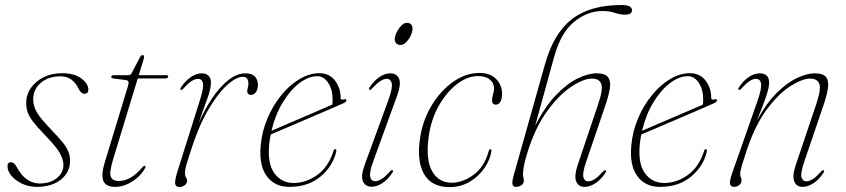

<svg xmlns="http://www.w3.org/2000/svg" viewBox="-20 -738 3376 766"><path d="M138 -6Q179.5 -6 206.2 -27Q233 -48 233 -80.5Q233 -102 218.5 -127.5Q204 -153 159 -199.5Q128.5 -231 112.5 -251.8Q96.5 -272.5 90.5 -289.8Q84.5 -307 84.5 -328Q84.5 -360 103 -386.8Q121.5 -413.5 153.8 -429.8Q186 -446 227.5 -446Q276.5 -446 304.5 -425Q332.5 -404 332.5 -380Q332.5 -364 316.5 -364Q303.5 -364 293.5 -384Q270 -433.5 221.5 -433.5Q173 -433.5 142.8 -407.5Q112.5 -381.5 112.5 -343Q112.5 -326 117.8 -310Q123 -294 138.5 -273Q154 -252 185 -220Q214.5 -189.5 230.8 -169Q247 -148.5 253.2 -132Q259.5 -115.5 259.5 -96.5Q259.5 -50.5 223 -21.5Q186.5 7.5 126.5 7.5Q95 7.5 68.5 -5Q42 -17.5 26 -36.2Q10 -55 10 -74.5Q10 -91 24 -91Q29 -91 35 -86.5Q41 -82 48 -69.5Q66.5 -35.5 89.5 -20.8Q112.5 -6 138 -6Z M482.5 -418.5 431.5 -425Q424 -426 424 -431.5Q424 -438 433 -438H490.5Q500.5 -438 504 -444L539.5 -511.5Q543 -518 549 -518Q555 -518 555 -511.5Q555 -507.5 551.5 -496L533.5 -438H643Q651 -438 651 -432.5Q651 -425 635.5 -425H529.5L431.5 -103Q415 -48.5 422.2 -32.2Q429.5 -16 453.5 -16Q478 -16 500.8 -29Q523.5 -42 549.5 -72Q553.5 -77 557.5 -76.5Q561.5 -75.5 560.5 -71Q552.5 -53 534.2 -35Q516 -17 491.2 -4.8Q466.5 7.5 439 7.5Q402 7.5 392.5 -16.2Q383 -40 397 -87L489 -389.5Q494 -405.5 492.8 -411.2Q491.5 -417 482.5 -418.5Z M701 -379.5Q697.5 -381.5 702 -389.5Q720.5 -417 742.5 -431.2Q764.5 -445.5 785 -445.5Q801 -445.5 811.2 -436.5Q821.5 -427.5 821.5 -408.5Q821.5 -382.5 805.8 -340.5Q790 -298.5 772 -245.5Q795.5 -300 826 -345.5Q856.5 -391 890.8 -418.2Q925 -445.5 959.5 -445.5Q984.5 -445.5 996.8 -432.8Q1009 -420 1009 -399Q1009 -382 1001.2 -370.8Q993.5 -359.5 982.5 -359.5Q966.5 -359.5 966.5 -373.5Q966.5 -381.5 968.8 -388.8Q971 -396 971 -404.5Q971 -431.5 949 -431.5Q921.5 -431.5 883.8 -396.5Q846 -361.5 807.2 -293.8Q768.5 -226 738.5 -128Q729 -98.5 723.5 -80.2Q718 -62 718 -46.5Q718 -35.5 722.2 -29.8Q726.5 -24 726.5 -16Q726.5 -7 717.5 0.5Q708.5 8 695.5 8Q680.5 8 678.8 -5.2Q677 -18.5 687.5 -52.5L777 -336.5Q793.5 -387.5 789.8 -405.5Q786 -423.5 770 -423.5Q759.5 -423.5 745.8 -415.5Q732 -407.5 712.5 -385.5Q705 -377.5 701 -379.5Z M1321.5 -133.5Q1308 -75 1259 -33.8Q1210 7.5 1134.5 7.5Q1076 7.5 1044.5 -34.8Q1013 -77 1020 -156.5Q1025 -213.5 1047 -265.5Q1069 -317.5 1102.2 -358.2Q1135.5 -399 1175 -422.5Q1214.5 -446 1254 -446Q1294 -446 1316.5 -416.5Q1339 -387 1339 -348Q1339 -337 1352 -341.5Q1361 -344.5 1362 -337.5Q1362.5 -331.5 1347.5 -325Q1336.5 -320 1309.2 -308.2Q1282 -296.5 1246.5 -281.2Q1211 -266 1174.2 -250.2Q1137.5 -234.5 1107 -221.5Q1076.5 -208.5 1060 -201.5Q1056 -181.5 1054 -161.5Q1046.5 -85.5 1074.8 -46.8Q1103 -8 1151 -8Q1201 -8 1245.5 -39.8Q1290 -71.5 1310.5 -135.5Q1312.5 -143 1317 -143Q1323 -143 1321.5 -133.5ZM1245.5 -434Q1210.5 -434 1174 -406Q1137.5 -378 1107.8 -328.8Q1078 -279.5 1063 -216Q1082.5 -224.5 1114.8 -238.5Q1147 -252.5 1183.8 -268Q1220.5 -283.5 1253 -297.8Q1285.5 -312 1305.5 -320.5Q1307 -327.5 1307 -341.5Q1307 -380.5 1289.5 -407.2Q1272 -434 1245.5 -434Z M1578 -558.5Q1565 -558.5 1559 -567.5Q1553 -576.5 1555.5 -588.5Q1558.5 -606 1573.2 -626.5Q1588 -647 1603.5 -647Q1616 -647 1622 -638Q1628 -629 1625 -616.5Q1622.5 -597.5 1607.8 -578Q1593 -558.5 1578 -558.5ZM1469 -94Q1452.5 -49 1457 -32Q1461.5 -15 1477 -15Q1487.5 -15 1501.2 -23Q1515 -31 1535 -53Q1542 -61 1546 -59Q1550 -56.5 1545.5 -49Q1527 -21 1505 -7Q1483 7 1462.5 7Q1438 7 1428.2 -14.2Q1418.5 -35.5 1435 -80.5L1528.5 -336Q1547 -386.5 1543 -405Q1539 -423.5 1522.5 -423.5Q1512 -423.5 1498.5 -415.2Q1485 -407 1465 -385.5Q1457.5 -377.5 1454 -379.5Q1450 -381.5 1454.5 -389.5Q1473 -417.5 1495 -431.5Q1517 -445.5 1537.5 -445.5Q1562.5 -445.5 1572 -424Q1581.5 -402.5 1563.5 -354Z M1887.5 -434.5Q1844.5 -434.5 1802.5 -402Q1760.5 -369.5 1729.8 -314.5Q1699 -259.5 1690 -191Q1678 -100.5 1704 -54.8Q1730 -9 1782.5 -9Q1825 -9 1868.5 -40Q1912 -71 1929.5 -134.5Q1932 -142.5 1936.5 -142.5Q1941.5 -142.5 1940.5 -135Q1935.5 -101 1913 -68Q1890.5 -35 1854.5 -13.2Q1818.5 8.5 1772.5 8.5Q1701 8.5 1671 -45Q1641 -98.5 1657 -194.5Q1668.5 -263 1704 -320.5Q1739.5 -378 1789.2 -412.5Q1839 -447 1893 -447Q1935.5 -447 1959.2 -423Q1983 -399 1983 -364.5Q1983 -342.5 1976 -331.5Q1969 -320.5 1958.5 -320.5Q1943 -320.5 1943 -338Q1943 -348 1947 -361Q1951 -374 1951 -386Q1951 -407 1934 -420.8Q1917 -434.5 1887.5 -434.5Z M2087 -138.5Q2074.5 -99 2070.5 -77.5Q2066.5 -56 2066.5 -43.5Q2066.5 -34.5 2068.2 -29.5Q2070 -24.5 2070 -17Q2070 -6.5 2060.5 0.5Q2051 7.5 2038.5 7.5Q2026.5 7.5 2024.5 -2.8Q2022.5 -13 2029 -37L2154.5 -482.5Q2189 -605.5 2261.8 -661.8Q2334.5 -718 2460 -718Q2483 -718 2492.2 -712Q2501.5 -706 2501.5 -697.5Q2501.5 -679.5 2473 -679.5Q2454.5 -679.5 2432.8 -686.8Q2411 -694 2383 -694Q2323 -694 2270 -650.5Q2217 -607 2190.5 -510L2115 -236Q2153.5 -312 2197.5 -358Q2241.5 -404 2284 -424.8Q2326.5 -445.5 2360.5 -445.5Q2394.5 -445.5 2406 -429.8Q2417.5 -414 2413 -385.2Q2408.5 -356.5 2395 -317L2319 -94Q2303 -47.5 2307.5 -31Q2312 -14.5 2327 -14.5Q2337.5 -14.5 2351.2 -22.5Q2365 -30.5 2385 -53Q2392.5 -60.5 2396.5 -58.5Q2400 -56.5 2395.5 -48.5Q2377 -21 2355 -6.8Q2333 7.5 2312.5 7.5Q2287.5 7.5 2278.8 -14Q2270 -35.5 2285 -80.5L2366.5 -322.5Q2386.5 -381.5 2378.8 -403Q2371 -424.5 2342 -424.5Q2308 -424.5 2259.8 -392.5Q2211.5 -360.5 2164.5 -296.8Q2117.5 -233 2087 -138.5Z M2800 -133.5Q2786.5 -75 2737.5 -33.8Q2688.5 7.5 2613 7.5Q2554.5 7.5 2523 -34.8Q2491.5 -77 2498.5 -156.5Q2503.5 -213.5 2525.5 -265.5Q2547.5 -317.5 2580.8 -358.2Q2614 -399 2653.5 -422.5Q2693 -446 2732.5 -446Q2772.5 -446 2795 -416.5Q2817.5 -387 2817.5 -348Q2817.5 -337 2830.5 -341.5Q2839.5 -344.5 2840.5 -337.5Q2841 -331.5 2826 -325Q2815 -320 2787.8 -308.2Q2760.5 -296.5 2725 -281.2Q2689.5 -266 2652.8 -250.2Q2616 -234.5 2585.5 -221.5Q2555 -208.5 2538.5 -201.5Q2534.5 -181.5 2532.5 -161.5Q2525 -85.5 2553.2 -46.8Q2581.5 -8 2629.5 -8Q2679.5 -8 2724 -39.8Q2768.5 -71.5 2789 -135.5Q2791 -143 2795.5 -143Q2801.5 -143 2800 -133.5ZM2724 -434Q2689 -434 2652.5 -406Q2616 -378 2586.2 -328.8Q2556.5 -279.5 2541.5 -216Q2561 -224.5 2593.2 -238.5Q2625.5 -252.5 2662.2 -268Q2699 -283.5 2731.5 -297.8Q2764 -312 2784 -320.5Q2785.5 -327.5 2785.5 -341.5Q2785.5 -380.5 2768 -407.2Q2750.5 -434 2724 -434Z M2927.5 -379.5Q2923.5 -381.5 2928 -389.5Q2946.5 -417.5 2968.5 -431.5Q2990.5 -445.5 3011.5 -445.5Q3028 -445.5 3038.2 -436.8Q3048.5 -428 3048.5 -408.5Q3048.5 -387.5 3035.2 -349.5Q3022 -311.5 3000 -257Q3037 -326 3079 -367.5Q3121 -409 3160.8 -427.2Q3200.5 -445.5 3230.5 -445.5Q3264.5 -445.5 3276 -429.8Q3287.5 -414 3283 -385.2Q3278.5 -356.5 3265 -317L3189 -94Q3173 -47.5 3177.5 -31Q3182 -14.5 3197 -14.5Q3207.5 -14.5 3221.2 -22.5Q3235 -30.5 3255 -53Q3262.5 -60.5 3266.5 -58.5Q3270 -56.5 3265.5 -48.5Q3247 -21 3225 -6.8Q3203 7.5 3182.5 7.5Q3157.5 7.5 3148.8 -14Q3140 -35.5 3155 -80.5L3236.5 -322.5Q3256.5 -381.5 3248.8 -403Q3241 -424.5 3212 -424.5Q3182 -424.5 3135.5 -395.8Q3089 -367 3041.5 -304.5Q2994 -242 2960 -141Q2948 -104.5 2942.2 -85.8Q2936.5 -67 2934.8 -58.2Q2933 -49.5 2933 -44Q2933 -35 2935.8 -30.5Q2938.5 -26 2938.5 -18Q2938.5 -7.5 2929.5 0Q2920.5 7.5 2908.5 7.5Q2894.5 7.5 2892.5 -4.8Q2890.5 -17 2901 -47L3002.5 -336.5Q3020 -387.5 3016.2 -405.5Q3012.5 -423.5 2996 -423.5Q2985.5 -423.5 2972 -415.5Q2958.5 -407.5 2939 -385.5Q2931.5 -377.5 2927.5 -379.5Z"/></svg>

Font: Fraunces 72pt S000 Thin
Style: Italic
Weight: 100
Italic angle: -16°
Version: Version 1.000; ttfautohint (v1.8.3)